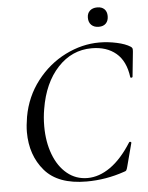

<svg xmlns="http://www.w3.org/2000/svg" viewBox="-56 -848 701 907"><g transform="rotate(-5 294.5 -394.5)"><path d="M57 -244Q57 -274 64 -316Q81 -411 137.5 -484Q194 -557 273 -596.5Q352 -636 434 -636Q475 -636 516.5 -627Q558 -618 581 -603Q587 -599 588.5 -594.5Q590 -590 589 -579L577 -461Q576 -457 571 -457Q566 -457 566 -461Q556 -537 511.5 -574.5Q467 -612 396 -612Q302 -612 235 -540Q168 -468 148 -346Q141 -307 141 -264Q141 -190 163.5 -130.5Q186 -71 227.5 -37Q269 -3 324 -3Q379 -3 432.5 -40.5Q486 -78 534 -154Q536 -156 538 -156Q541 -156 543 -154Q545 -152 544 -150L515 -40Q512 -28 509 -23.5Q506 -19 497 -17Q410 13 318 13Q183 13 120 -60.5Q57 -134 57 -244ZM391 -757Q391 -778 404 -790Q417 -802 439 -802Q461 -802 473 -790Q485 -778 485 -757Q485 -735 473 -722.5Q461 -710 439 -710Q417 -710 404 -722.5Q391 -735 391 -757Z"/></g></svg>

Font: Cormorant Infant Medium
Style: Italic
Weight: 500
Italic angle: -10°
Designer: Christian Thalmann (Catharsis Fonts)
Foundry: Catharsis Fonts
Version: Version 4.000